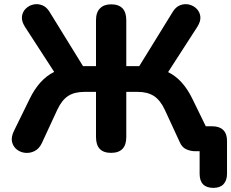

<svg xmlns="http://www.w3.org/2000/svg" viewBox="-20 -734 1122 932"><path d="M1016 178Q949 178 949 109V0H927Q906 0 885 -9Q864 -18 853 -43L780 -201Q758 -248 727 -268Q696 -288 649 -288H593V-69Q593 8 519 8Q446 8 446 -69V-288H390Q341 -288 310.5 -268Q280 -248 258 -201L183 -39Q170 -12 148.5 -1Q127 10 103.5 8Q80 6 62 -8Q44 -22 38.5 -45Q33 -68 48 -99L124 -254Q170 -349 243 -385L101 -604Q84 -631 86.5 -653.5Q89 -676 104.5 -691.5Q120 -707 141.5 -712Q163 -717 185 -708.5Q207 -700 222 -674L383 -413H446V-636Q446 -674 465.5 -693.5Q485 -713 519 -713Q593 -713 593 -636V-413H656L817 -674Q832 -700 854 -708.5Q876 -717 897.5 -712Q919 -707 934.5 -691.5Q950 -676 952.5 -653.5Q955 -631 938 -604L796 -384Q868 -349 914 -254L979 -121H1011Q1045 -121 1063.5 -103Q1082 -85 1082 -51V109Q1082 142 1065 160Q1048 178 1016 178Z"/></svg>

Font: Chiron GoRound TC
Style: Bold
Weight: 700
Designer: Ryoko NISHIZUKA 西塚涼子 (kana, bopomofo & ideographs); Paul D. Hunt (Latin, Greek & Cyrillic); Sandoll Communications 산돌커뮤니
Foundry: Adobe
Version: Version 1.000;hotconv 1.1.1;makeotfexe 2.6.0